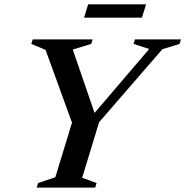

<svg xmlns="http://www.w3.org/2000/svg" viewBox="-20 -848 838 868"><path d="M654.5 -626.5 584 -649.5 590 -670H798L791.5 -649.5L714 -625.5L428 -295.5L351.5 -44.5L416.5 -20.5L410.5 0H146L152 -20.5L230 -46.5L305.5 -293.5L186 -622.5L121.5 -649.5L128 -670H399L392.5 -649.5L309 -624L407.5 -337.5ZM360 -768 378.5 -828.5H640.5L621.5 -768Z"/></svg>

Font: Newsreader 16pt SemiBold
Style: Italic
Weight: 600
Italic angle: -17°
Designer: Hugues Gentile
Foundry: Production Type
Version: Version 1.003; ttfautohint (v1.8.3)